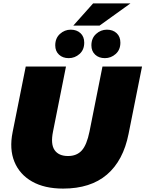

<svg xmlns="http://www.w3.org/2000/svg" viewBox="-20 -1090 853 1126"><path d="M350 16Q241 16 168 -25.5Q95 -67 64.5 -141.5Q34 -216 54 -315L131 -700H367L291 -319Q276 -245 300 -210Q324 -175 379 -175Q430 -175 459.5 -207.5Q489 -240 505 -319L581 -700H813L734 -305Q703 -148 607 -66Q511 16 350 16ZM595 -749Q560 -749 538 -769.5Q516 -790 516 -824Q516 -866 543.5 -891Q571 -916 607 -916Q642 -916 664 -895.5Q686 -875 686 -840Q686 -798 658.5 -773.5Q631 -749 595 -749ZM383 -749Q348 -749 326 -769.5Q304 -790 304 -824Q304 -866 331.5 -891Q359 -916 395 -916Q430 -916 452 -895.5Q474 -875 474 -840Q474 -798 446.5 -773.5Q419 -749 383 -749ZM410 -940 526 -1070H745L564 -940Z"/></svg>

Font: Montserrat Thin Black
Style: Italic
Weight: 900
Italic angle: -11.3°
Version: Version 9.000